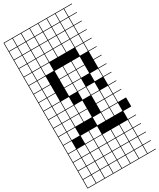

<svg xmlns="http://www.w3.org/2000/svg" viewBox="-314 -1098 1243 1498"><g transform="rotate(-30 307.5 -349.0)"><path d="M0 307.7V-1004.8H615.4V-1000H543.3V-927.9H615.4V-923.1H543.3V-851H615.4V-846.2H543.3V-774H615.4V-769.2H543.3V-697.1H615.4V-692.3H543.3V-620.2H615.4V-615.4H543.3V-543.3H615.4V-538.5H543.3V-466.3H615.4V-461.5H543.3V-389.4H615.4V-384.6H543.3V-312.5H615.4V-307.7H543.3V-235.6H615.4V-230.8H543.3V-158.7H615.4V-76.9H543.3V-4.8H615.4V0H543.3V72.1H615.4V76.9H543.3V149H615.4V153.8H543.3V226H615.4V230.8H543.3V302.9H615.4V307.7ZM466.3 -927.9H538.5V-1000H466.3ZM81.7 -927.9H153.8V-1000H81.7ZM158.7 -927.9H230.8V-1000H158.7ZM235.6 -927.9H307.7V-1000H235.6ZM4.8 -927.9H76.9V-1000H4.8ZM389.4 -927.9H461.5V-1000H389.4ZM312.5 -927.9H384.6V-1000H312.5ZM81.7 -851H153.8V-923.1H81.7ZM389.4 -851H461.5V-923.1H389.4ZM312.5 -851H384.6V-923.1H312.5ZM4.8 -851H76.9V-923.1H4.8ZM235.6 -851H307.7V-923.1H235.6ZM158.7 -851H230.8V-923.1H158.7ZM466.3 -851H538.5V-923.1H466.3ZM312.5 -774H384.6V-846.2H312.5ZM389.4 -774H461.5V-846.2H389.4ZM235.6 -774H307.7V-846.2H235.6ZM466.3 -774H538.5V-846.2H466.3ZM158.7 -774H230.8V-846.2H158.7ZM81.7 -774H153.8V-846.2H81.7ZM4.8 -774H76.9V-846.2H4.8ZM389.4 -697.1H461.5V-769.2H389.4ZM312.5 -697.1H384.6V-769.2H312.5ZM4.8 -697.1H76.9V-769.2H4.8ZM466.3 -697.1H538.5V-769.2H466.3ZM235.6 -697.1H307.7V-769.2H235.6ZM158.7 -697.1H230.8V-769.2H158.7ZM81.7 -697.1H153.8V-769.2H81.7ZM4.8 -620.2H76.9V-692.3H4.8ZM466.3 -620.2H538.5V-692.3H466.3ZM158.7 -620.2H230.8V-692.3H158.7ZM81.7 -620.2H153.8V-692.3H81.7ZM153.8 -615.4H81.7V-543.3H153.8ZM4.8 -543.3H76.9V-615.4H4.8ZM312.5 -543.3H384.6V-615.4H312.5ZM389.4 -543.3H461.5V-615.4H389.4ZM235.6 -543.3H307.7V-615.4H235.6ZM4.8 -466.3H76.9V-538.5H4.8ZM312.5 -466.3H384.6V-538.5H312.5ZM389.4 -466.3H461.5V-538.5H389.4ZM235.6 -466.3H307.7V-538.5H235.6ZM81.7 -466.3H153.8V-538.5H81.7ZM4.8 -389.4H76.9V-461.5H4.8ZM81.7 -389.4H153.8V-461.5H81.7ZM235.6 -389.4H307.7V-461.5H235.6ZM466.3 -389.4H538.5V-461.5H466.3ZM312.5 -389.4H384.6V-461.5H312.5ZM81.7 -312.5H153.8V-384.6H81.7ZM158.7 -312.5H230.8V-384.6H158.7ZM389.4 -312.5H461.5V-384.6H389.4ZM312.5 -312.5H384.6V-384.6H312.5ZM4.8 -312.5H76.9V-384.6H4.8ZM81.7 -235.6H153.8V-307.7H81.7ZM158.7 -235.6H230.8V-307.7H158.7ZM4.8 -235.6H76.9V-307.7H4.8ZM389.4 -235.6H461.5V-307.7H389.4ZM466.3 -235.6H538.5V-307.7H466.3ZM235.6 -235.6H307.7V-307.7H235.6ZM81.7 -158.7H153.8V-230.8H81.7ZM235.6 -158.7H307.7V-230.8H235.6ZM4.8 -158.7H76.9V-230.8H4.8ZM158.7 -158.7H230.8V-230.8H158.7ZM389.4 -158.7H461.5V-230.8H389.4ZM466.3 -158.7H538.5V-230.8H466.3ZM81.7 -81.7H153.8V-153.8H81.7ZM466.3 -81.7H538.5V-153.8H466.3ZM4.8 -81.7H76.9V-153.8H4.8ZM389.4 -81.7H461.5V-153.8H389.4ZM312.5 -81.7H384.6V-153.8H312.5ZM4.8 -4.8H76.9V-76.9H4.8ZM235.6 -4.8H307.7V-76.9H235.6ZM158.7 -4.8H230.8V-76.9H158.7ZM235.6 72.1H307.7V0H235.6ZM389.4 72.1H461.5V0H389.4ZM312.5 72.1H384.6V0H312.5ZM81.7 72.1H153.8V0H81.7ZM466.3 72.1H538.5V0H466.3ZM158.7 72.1H230.8V0H158.7ZM4.8 72.1H76.9V0H4.8ZM389.4 149H461.5V76.9H389.4ZM312.5 149H384.6V76.9H312.5ZM81.7 149H153.8V76.9H81.7ZM235.6 149H307.7V76.9H235.6ZM466.3 149H538.5V76.9H466.3ZM158.7 149H230.8V76.9H158.7ZM4.8 149H76.9V76.9H4.8ZM389.4 226H461.5V153.8H389.4ZM312.5 226H384.6V153.8H312.5ZM81.7 226H153.8V153.8H81.7ZM235.6 226H307.7V153.8H235.6ZM466.3 226H538.5V153.8H466.3ZM158.7 226H230.8V153.8H158.7ZM4.8 226H76.9V153.8H4.8ZM389.4 302.9H461.5V230.8H389.4ZM312.5 302.9H384.6V230.8H312.5ZM81.7 302.9H153.8V230.8H81.7ZM466.3 302.9H538.5V230.8H466.3ZM235.6 302.9H307.7V230.8H235.6ZM4.8 302.9H76.9V230.8H4.8ZM158.7 302.9H230.8V230.8H158.7Z"/></g></svg>

Font: Jacquarda Bastarda 9 Charted
Style: Regular
Weight: 400
Designer: Sarah Cadigan-Fried
Version: Version 1.000; ttfautohint (v1.8.4.7-5d5b)